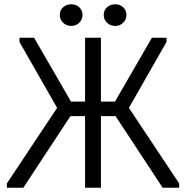

<svg xmlns="http://www.w3.org/2000/svg" viewBox="-20 -876 868 896"><path d="M12 0H89L331 -368L139 -700H71V-680L268 -335L272 -411L12 -20ZM739 0H816V-20L556 -411L560 -335L757 -680V-700H689L497 -368ZM286 -334H540V-402H286ZM451 -700H377V0H451ZM313 -755Q335 -755 350 -770Q365 -785 365 -806Q365 -828 350 -842Q335 -856 313 -856Q290 -856 274.5 -842Q259 -828 259 -806Q259 -785 274.5 -770Q290 -755 313 -755ZM518 -755Q540 -755 555 -770Q570 -785 570 -806Q570 -828 555 -842Q540 -856 518 -856Q495 -856 479.5 -842Q464 -828 464 -806Q464 -785 479.5 -770Q495 -755 518 -755Z"/></svg>

Font: Tilda Sans VF
Style: Regular
Weight: 400
Designer: ParaType Ltd
Foundry: ParaType Ltd
Version: Version 1.010